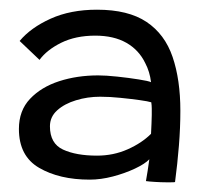

<svg xmlns="http://www.w3.org/2000/svg" viewBox="-20 -730 415 396"><path d="M281 -356.5Q282 -361.5 284.5 -377.5Q287 -393.5 288 -401.5Q279 -392 258.2 -382.2Q237.5 -372.5 212.8 -366Q188 -359.5 165 -359.5Q102.5 -359.5 60.8 -383.8Q19 -408 19 -464Q19 -502 42 -526.2Q65 -550.5 102 -562.5Q139 -574.5 182.5 -574.5Q198 -574.5 221.8 -572Q245.5 -569.5 266 -566.2Q286.5 -563 291.5 -560.5Q289 -582 279.5 -600Q266.5 -627 240.5 -641.8Q214.5 -656.5 176.5 -656.5Q136 -656.5 106.2 -641.8Q76.5 -627 61.5 -606.5L20.5 -645.5Q43.5 -673 84.5 -691.5Q125.5 -710 180 -710Q244.5 -710 282.2 -684.8Q320 -659.5 336 -612.5Q352 -565.5 352 -501.5Q352 -467 349 -429.5Q346 -392 341 -354.5Q339.5 -354 332.8 -354Q326 -354 322 -354Q312 -354 299.8 -354.8Q287.5 -355.5 281 -356.5ZM180 -409Q214 -409 243.2 -422Q272.5 -435 291.5 -454Q292 -466.5 292.5 -475.8Q293 -485 293 -493Q293 -499.5 293 -506Q293 -512.5 292 -519Q286 -521 268.2 -523.5Q250.5 -526 228.5 -528.2Q206.5 -530.5 186.5 -530.5Q160.5 -530.5 136.8 -523.2Q113 -516 98 -502.5Q83 -489 83 -469.5Q83 -434 110 -421.5Q137 -409 180 -409Z"/></svg>

Font: Grandstander Thin Light
Style: Regular
Weight: 300
Version: Version 1.200